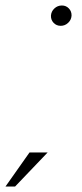

<svg xmlns="http://www.w3.org/2000/svg" viewBox="-87 -621 299 699"><path d="M134 -527Q118.5 -527 108.2 -537.8Q98 -548.5 98.5 -564Q99.5 -579.5 111 -590.2Q122.5 -601 138.5 -601Q153.5 -601 163.8 -590.2Q174 -579.5 173.5 -564Q172.5 -548.5 161 -537.8Q149.5 -527 134 -527ZM-67 58 20.5 -66H86.5L-32 58Z"/></svg>

Font: Anybody ExtraExpanded ExtraLight
Style: Italic
Weight: 200
Width: 8
Italic angle: -10°
Designer: Tyler Finck
Foundry: Etcetera Type Company
Version: Version 1.010; ttfautohint (v1.8.3) -l 8 -r 50 -G 200 -x 14 